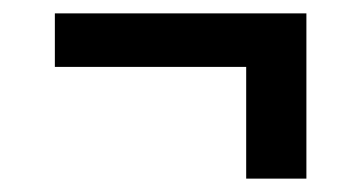

<svg xmlns="http://www.w3.org/2000/svg" viewBox="-20 -400 540 287"><path d="M348 -133V-300H62V-380H438V-133Z"/></svg>

Font: Iosevka SS18 Medium
Style: Regular
Weight: 500
Monospace: yes
Designer: Belleve Invis
Foundry: Belleve Invis
Version: Version 25.1.1; ttfautohint (v1.8.4)